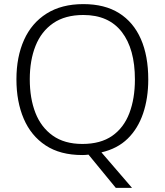

<svg xmlns="http://www.w3.org/2000/svg" viewBox="-20 -745 803 935"><path d="M702 -358Q702 -267 677 -193Q652 -119 602 -70Q552 -21 474 -3L623 170H544L411 8Q404 9 396.5 9.5Q389 10 381 10Q273 10 202 -37Q131 -84 95.5 -167Q60 -250 60 -359Q60 -468 97 -550.5Q134 -633 207 -679Q280 -725 386 -725Q490 -725 560 -681Q630 -637 666 -555Q702 -473 702 -358ZM125 -359Q125 -266 152.5 -195.5Q180 -125 237 -84.5Q294 -44 381 -44Q470 -44 526.5 -83.5Q583 -123 610 -194Q637 -265 637 -358Q637 -507 573 -589.5Q509 -672 386 -672Q297 -672 239 -632Q181 -592 153 -521.5Q125 -451 125 -359Z"/></svg>

Font: Noto Sans Hebrew Thin Light
Style: Regular
Weight: 300
Version: Version 3.001